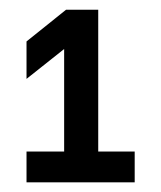

<svg xmlns="http://www.w3.org/2000/svg" viewBox="-20 -732 333 396"><path d="M34.7 -356V-419.4H112.3V-630.9L34.7 -569.3V-646.5L116.2 -711.9H182.6V-419.4H257.8V-356Z"/></svg>

Font: Kay Pho Du
Style: Bold
Weight: 700
Designer: Victor Gaultney, Khu Oo Reh
Foundry: SIL International
Version: Version 3.000